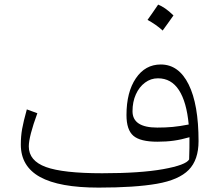

<svg xmlns="http://www.w3.org/2000/svg" viewBox="-20 -831 977 856"><path d="M823.2 -120.1Q824.2 -144.5 824.5 -171.4Q824.7 -198.2 824.7 -219.2Q788.1 -208.5 754.9 -203.9Q721.7 -199.2 681.6 -199.2Q605.5 -199.2 574.7 -225.6Q543.9 -252 543.9 -317.9Q543.9 -420.4 585.7 -481.9Q627.4 -543.5 696.8 -543.5Q776.9 -543.5 821 -454.6Q865.2 -365.7 865.2 -201.7Q865.2 -118.2 821.3 -73.5Q777.3 -28.8 679.4 -11.7Q581.5 5.4 419.4 5.4Q244.1 5.4 158.4 -42Q72.8 -89.4 72.8 -186.5Q72.8 -222.7 78.6 -255.9Q84.5 -289.1 99.6 -343.3L146.5 -326.2Q108.4 -222.2 108.4 -178.2Q108.4 -114.3 184.6 -86.4Q260.7 -58.6 435.5 -58.6Q606 -58.6 707.5 -76.9Q809.1 -95.2 823.2 -120.1ZM821.3 -275.9Q812 -376.5 777.8 -429.2Q743.7 -481.9 684.1 -481.9Q652.3 -481.9 626.5 -462.6Q600.6 -443.4 585.7 -410.2Q570.8 -377 570.8 -335Q570.8 -262.2 681.2 -262.2Q718.3 -262.2 749.8 -265.1Q781.2 -268.1 821.3 -275.9ZM685.1 -810.5Q699.7 -804.7 716.6 -793.2Q733.4 -781.7 753.4 -762.2Q741.7 -745.6 729.7 -728.8Q717.8 -711.9 705.1 -694.8Q689.9 -709 672.6 -720.9Q655.3 -732.9 637.7 -742.2Q649.9 -759.3 661.4 -775.9Q672.9 -792.5 685.1 -810.5Z"/></svg>

Font: Pinar-DS2-FD Light
Style: Regular
Weight: 300
Designer: Amin Abedi
Version: Version 2.000